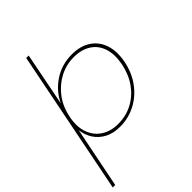

<svg xmlns="http://www.w3.org/2000/svg" viewBox="-272 -806 1158 1158"><g transform="rotate(-45 307.5 -226.5)"><path d="M10 234H-11L172 -687H193L126 -346Q159 -417 227 -462.5Q295 -508 382 -508Q453 -508 501.5 -476.5Q550 -445 570 -387.5Q590 -330 575 -251Q559 -172 516 -114Q473 -56 411.5 -24.5Q350 7 279 7Q223 7 182 -14.5Q141 -36 117 -73Q93 -110 88 -155ZM553 -251Q567 -324 550 -377Q533 -430 488.5 -459Q444 -488 378 -488Q314 -488 257.5 -458.5Q201 -429 161 -376Q121 -323 107 -251Q92 -180 111 -126Q130 -72 175 -42.5Q220 -13 283 -13Q350 -13 405.5 -42Q461 -71 499.5 -124.5Q538 -178 553 -251Z"/></g></svg>

Font: Albert Sans Thin
Style: Italic
Weight: 250
Italic angle: -11.25°
Designer: Andreas Rasmussen
Foundry: a.Foundry
Version: Version 1.025